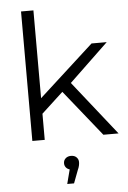

<svg xmlns="http://www.w3.org/2000/svg" viewBox="-64 -788 730 1096"><g transform="rotate(-5 300.5 -240.0)"><path d="M155 -136 157 -227 484 -525H571L340 -304L300 -270ZM99 0V-742H170V0ZM506 0 287 -273 333 -328 593 0ZM276 262 304 154 311 182Q292 182 280 171Q268 160 268 143Q268 126 280 115Q292 104 311 104Q331 104 342.5 115.5Q354 127 354 143Q354 153 351.5 164Q349 175 343 188L315 262Z"/></g></svg>

Font: MOST Montserrat
Style: Regular
Weight: 400
Designer: Julieta Ulanovsky
Foundry: Julieta Ulanovsky
Version: Version 8.000;March 11, 2024;FontCreator 15.0.0.2926 64-bit